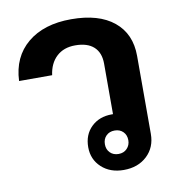

<svg xmlns="http://www.w3.org/2000/svg" viewBox="-71 -651 677 726"><g transform="rotate(-10 267.5 -288.0)"><path d="M471 -406V-107Q471 -55 436.5 -22.5Q402 10 347 10Q295 10 262 -20.5Q229 -51 229 -98Q229 -146 259.5 -175.5Q290 -205 338 -205H343V-399Q343 -441 318.5 -463.5Q294 -486 247 -486Q203 -486 175.5 -460.5Q148 -435 142 -390H15Q19 -482 81.5 -534Q144 -586 249 -586Q355 -586 413 -538.5Q471 -491 471 -406ZM383 -98Q383 -118 370.5 -130.5Q358 -143 338 -143Q318 -143 305.5 -130.5Q293 -118 293 -98Q293 -78 305.5 -65.5Q318 -53 338 -53Q358 -53 370.5 -66Q383 -79 383 -98Z"/></g></svg>

Font: Sarabun
Style: Bold
Weight: 700
Designer: Suppakit Chalermlarp | Katatrad Co.,Ltd.
Foundry: Cadson Demak Co.,Ltd.
Version: Version 1.000; ttfautohint (v1.6)